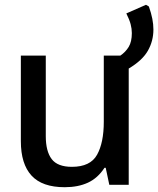

<svg xmlns="http://www.w3.org/2000/svg" viewBox="-20 -771 660 801"><path d="M250 10Q156 10 111.5 -38.5Q67 -87 67 -182V-539H171V-203Q171 -140 195.5 -107.5Q220 -75 280 -75Q357 -75 385 -125.5Q413 -176 413 -263V-539H482Q504 -554 517 -575.5Q530 -597 530 -633Q530 -651 525 -670Q520 -689 507 -715L589 -751L601 -744Q611 -716 615.5 -692.5Q620 -669 620 -648Q620 -600 597 -559.5Q574 -519 517 -485V0H436L421 -71H416Q388 -28 347 -9Q306 10 250 10Z"/></svg>

Font: Noto Sans Mono Medium
Style: Regular
Weight: 500
Designer: Monotype Design Team
Foundry: Monotype Imaging Inc.
Version: Version 2.014